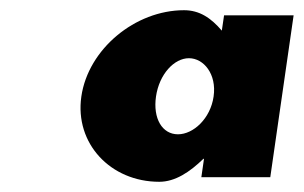

<svg xmlns="http://www.w3.org/2000/svg" viewBox="-20 -860 595 376"><path d="M139.3 -671C126 -579 196.5 -504 291.9 -504C322.9 -504 351.6 -523 378.3 -549H379.5L374.3 -513H509.3L555 -830H418.8L414.4 -800C393 -825 370.6 -840 340.4 -840C244.9 -840 152.7 -764 139.3 -671ZM285.5 -671C291.9 -715 321.2 -746 350 -746C378.8 -746 404.7 -715 398.3 -671C392.2 -628 358.8 -597 328.5 -597C297.6 -597 279.3 -628 285.5 -671Z"/></svg>

Font: Blink
Style: WideObl
Weight: 400
Designer: Mew Too
Foundry: Cannot Into Space Fonts
Version: Version 001.000